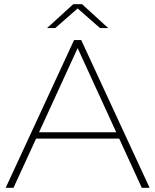

<svg xmlns="http://www.w3.org/2000/svg" viewBox="-20 -890 736 910"><path d="M7 0H44L151 -233H545L652 0H689L365 -700H331ZM203 -757H242L348 -850L454 -757H493L369 -870H327ZM165 -263 348 -662 531 -263Z"/></svg>

Font: Chess Sans ExtraLight
Style: Regular
Weight: 275
Designer: Wolf Bōese
Foundry: Wolf Bōese
Version: Version 7.223;Glyphs 3.3 (3306)